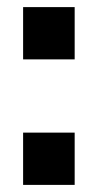

<svg xmlns="http://www.w3.org/2000/svg" viewBox="-20 -520 275 540"><path d="M190 -147V0H45V-147ZM190 -500V-353H45V-500Z"/></svg>

Font: Pathway Extreme
Style: Bold
Weight: 700
Designer: Eduardo Rodriguez Tunni
Foundry: Eduardo Rodriguez Tunni
Version: Version 1.001;gftools[0.9.26]